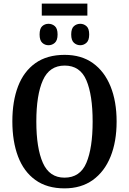

<svg xmlns="http://www.w3.org/2000/svg" viewBox="-20 -1027 710 1057"><path d="M210 -941V-1007H461V-941ZM247 -778Q227 -778 212.5 -791.5Q198 -805 198 -837Q198 -870 212.5 -883Q227 -896 247 -896Q267 -896 282 -883Q297 -870 297 -837Q297 -805 282 -791.5Q267 -778 247 -778ZM422 -778Q402 -778 387 -791.5Q372 -805 372 -837Q372 -870 387 -883Q402 -896 422 -896Q441 -896 456 -883Q471 -870 471 -837Q471 -805 456 -791.5Q441 -778 422 -778ZM335 10Q239 10 175 -36Q111 -82 79.5 -165Q48 -248 48 -359Q48 -470 79.5 -552Q111 -634 175 -679.5Q239 -725 336 -725Q428 -725 491.5 -679.5Q555 -634 588.5 -551.5Q622 -469 622 -358Q622 -247 588.5 -164.5Q555 -82 491 -36Q427 10 335 10ZM335 -49Q421 -49 455.5 -130.5Q490 -212 490 -358Q490 -504 455.5 -585Q421 -666 336 -666Q252 -666 216 -585Q180 -504 180 -358Q180 -212 216 -130.5Q252 -49 335 -49Z"/></svg>

Font: Noto Serif Condensed SemiBold
Style: Regular
Weight: 600
Width: 3
Designer: Monotype Design Team
Foundry: Monotype Imaging Inc.
Version: Version 2.013